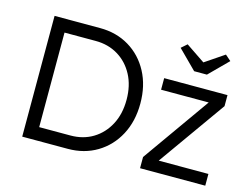

<svg xmlns="http://www.w3.org/2000/svg" viewBox="-100 -907 1405 1075"><g transform="rotate(15 603.0 -369.5)"><path d="M103 0V-700H367Q462 -700 536 -655.5Q610 -611 652 -532Q694 -453 694 -350Q694 -247 652 -168Q610 -89 536 -44.5Q462 0 367 0ZM362 -624H181V-76H362Q436 -76 492.5 -110.5Q549 -145 581.5 -206.5Q614 -268 614 -350Q614 -432 581.5 -493.5Q549 -555 492 -589.5Q435 -624 362 -624ZM786 0V-65L1062 -455H786V-522H1153V-458L876 -68H1164V0ZM938 -603 831 -710 864 -739 975 -664 1086 -739 1119 -710 1012 -603Z"/></g></svg>

Font: Lexend Light
Style: Regular
Weight: 300
Designer: Bonnie Shaver-Troup, Thomas Jockin
Foundry: Lexend
Version: Version 1.007; ttfautohint (v1.8.3)